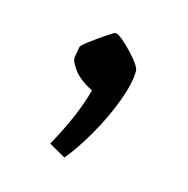

<svg xmlns="http://www.w3.org/2000/svg" viewBox="-49 -147 305 312"><g transform="rotate(15 103.5 9.5)"><path d="M83 118 55 102Q72 71 82.5 46Q93 21 98 1Q76 -10 66 -23.5Q56 -37 57 -44L60 -61Q60 -64 72 -73Q84 -82 96.5 -90.5Q109 -99 111 -99Q116 -99 127.5 -88.5Q139 -78 149 -66Q159 -54 159 -48Q159 -27 147 5Q135 37 117 68Q99 99 83 118Z"/></g></svg>

Font: Grenze Gotisch Light
Style: Regular
Weight: 300
Designer: Renata Polastri
Foundry: Omnibus-Type
Version: Version 1.001